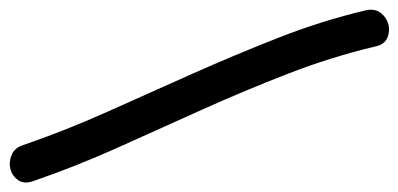

<svg xmlns="http://www.w3.org/2000/svg" viewBox="-245 -554 830 400"><g transform="rotate(-90 170.0 -354.0)"><path d="M67.4 -721.7Q98.6 -630.9 138.2 -543Q177.7 -455.1 216.8 -367.2Q255.9 -279.3 291 -189.9Q326.2 -100.6 348.6 -6.8Q352.5 11.7 343.3 23.9Q334 36.1 319.8 40Q305.7 43.9 291.5 38.1Q277.3 32.2 273.4 13.7Q251 -80.1 216.3 -169.4Q181.6 -258.8 142.1 -346.7Q102.5 -434.6 63 -522.5Q23.4 -610.4 -7.8 -701.2Q-13.7 -718.8 -5.4 -731Q2.9 -743.2 17.1 -747.1Q31.2 -751 46.4 -745.1Q61.5 -739.3 67.4 -721.7Z"/></g></svg>

Font: Schoolbell
Style: Regular
Weight: 400
Designer: Font Diner, Inc
Foundry: Font Diner, Inc
Version: Version 1.000